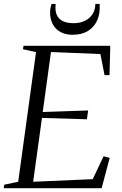

<svg xmlns="http://www.w3.org/2000/svg" viewBox="-32 -982 638 1002"><path d="M-12.5 0 -10 -18 63 -33.5 156 -710 88 -725 90.5 -743H543.5L539.5 -590H513.5L492 -700L234 -710.5L191 -397.5L428 -405.5L421.5 -359.5L187 -366.5L141 -33.5L452 -47L508.5 -166.5L540.5 -158L498.5 0ZM347.5 -800.5Q317.5 -800.5 295.5 -809.5Q273.5 -818.5 258.8 -834.2Q244 -850 236.8 -870.8Q229.5 -891.5 229.5 -915Q229.5 -932 231.8 -941.8Q234 -951.5 237 -961.5H258.5Q254.5 -927 264 -904.8Q273.5 -882.5 295.8 -871.8Q318 -861 351.5 -861Q385 -861 410.5 -873.2Q436 -885.5 450.8 -908Q465.5 -930.5 465.5 -961.5H488Q491.5 -913.5 475.8 -877.2Q460 -841 427.5 -820.8Q395 -800.5 347.5 -800.5Z"/></svg>

Font: Merriweather 144pt Light
Style: Italic
Weight: 300
Italic angle: -7.8°
Version: Version 2.101